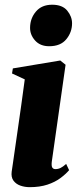

<svg xmlns="http://www.w3.org/2000/svg" viewBox="-20 -782 326 814"><path d="M106 11.5Q85 11.5 66.5 5Q48 -1.5 37.2 -16Q26.5 -30.5 29.5 -54Q30.5 -61.5 34.2 -86Q38 -110.5 43.2 -148.5Q48.5 -186.5 55.5 -234Q62.5 -281.5 70 -335.5Q77.5 -389.5 85 -445.5L31 -470.5L34.5 -492L235.5 -525.5L258 -507.5L199.5 -96Q197.5 -78 201.8 -71.5Q206 -65 215 -65Q226.5 -65 236.8 -70Q247 -75 260.5 -87L273 -60.5Q259 -44 236.2 -27Q213.5 -10 181 0.8Q148.5 11.5 106 11.5ZM188.5 -586Q150.5 -586 128.8 -610.2Q107 -634.5 107.5 -665Q108 -704.5 132.5 -733.2Q157 -762 201 -762Q244.5 -762 265 -737Q285.5 -712 285.5 -683Q285.5 -645.5 261.2 -615.8Q237 -586 188.5 -586Z"/></svg>

Font: Merriweather 120pt Black
Style: Italic
Weight: 900
Italic angle: -7.8°
Version: Version 2.101